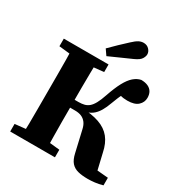

<svg xmlns="http://www.w3.org/2000/svg" viewBox="-204 -1022 1105 1177"><g transform="rotate(30 348.5 -433.0)"><path d="M32.7 0V-53.7L174.3 -68.7H203.5L349.4 -53.7V0ZM32.7 -603.5V-657.3H349.4V-603.5L203.5 -588.5H174.3ZM106.7 0Q108.7 -51 109.2 -102Q109.7 -153 109.7 -205.5Q109.7 -258 109.7 -310V-347Q109.7 -399 109.7 -450.6Q109.7 -502.3 109.2 -554.3Q108.7 -606.3 106.7 -657.3H280.6Q279.6 -607.3 278.6 -555.5Q277.6 -503.7 277.6 -450.9Q277.6 -398.2 277.6 -343.5V-313.6Q277.6 -260.5 277.6 -207.9Q277.6 -155.3 278.6 -103.6Q279.6 -52 280.6 0ZM443.9 -83.7 409.3 -233.4Q403.2 -260.9 390 -277.8Q376.8 -294.6 357.8 -302.4Q338.7 -310.2 313.2 -310.2H192.1V-365.8H305.1Q327.1 -365.8 345 -370.2Q362.9 -374.5 377.4 -386.8Q392 -399.1 405.3 -423.2Q418.5 -447.3 431.7 -486.5Q453.5 -550 474.7 -589.4Q496 -628.9 519.8 -649.6Q543.7 -670.4 570.9 -675.8Q599.9 -675.5 619.3 -666.4Q638.8 -657.4 648.7 -640.4Q658.6 -623.5 658.6 -599.1Q658.6 -567.4 634.5 -545Q610.4 -522.6 559.2 -522.6Q531.3 -522.6 510.6 -528.7Q489.8 -534.9 476.5 -541L534 -566.6Q523.9 -551.7 515.7 -536.4Q507.6 -521.1 500.1 -502.7Q492.7 -484.2 483.2 -459.5Q471.1 -425.9 457.1 -401.8Q443.1 -377.7 425.8 -362.4Q408.5 -347 385.3 -338.8Q362.1 -330.6 331.6 -327L331.4 -345.6Q412 -343.3 464.4 -325Q516.9 -306.7 547.1 -269.2Q577.3 -231.8 589.5 -171.6L621.8 -34.4L525.8 -67.9L693.1 -53.7V0Q664.2 8.2 637.8 11.2Q611.5 14.2 588.5 14.2Q548.7 14.2 519.5 6.8Q490.2 -0.6 471.6 -21.5Q453 -42.5 443.9 -83.7ZM285.2 -734Q312.4 -761.8 340.5 -788.5Q368.6 -815.2 395.5 -840Q420 -863.1 436.5 -871.6Q452.9 -880.1 470.2 -880.1Q494 -880.1 509.2 -864.3Q524.5 -848.4 524.5 -829.1Q524.5 -815.4 514 -797.8Q503.5 -780.2 468.1 -764.2Q428.6 -746.5 390 -729.5Q351.5 -712.5 312.4 -694.8Z"/></g></svg>

Font: Source Serif 4 Variable
Style: Regular
Weight: 400
Designer: Frank Grießhammer
Foundry: Adobe
Version: Version 4.005;hotconv 1.1.0;makeotfexe 2.6.0